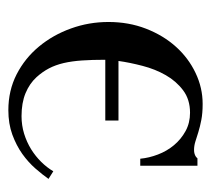

<svg xmlns="http://www.w3.org/2000/svg" viewBox="-43 -457 515 469"><g transform="rotate(90 214.5 -222.5)"><path d="M417 -83.5Q406.7 -68.8 391.6 -51.5Q376.5 -34.2 356 -19.5Q335.4 -4.9 308.8 4.9Q282.2 14.6 249 14.6Q201.2 14.6 161.6 -5.6Q122.1 -25.9 93.8 -60.1Q65.4 -94.2 49.6 -138.2Q33.7 -182.1 33.7 -230Q33.7 -279.3 50 -321.5Q66.4 -363.8 94 -394.5Q121.6 -425.3 158 -442.6Q194.3 -460 233.9 -460Q256.3 -460 272.9 -456.8Q289.6 -453.6 302.7 -449.5Q315.9 -445.3 326.2 -442.1Q336.4 -439 346.2 -439Q351.6 -439 355.5 -440.2Q359.4 -441.4 361.8 -442.9Q364.7 -444.8 366.7 -447.3H384.8V-307.6H367.7Q365.7 -329.1 357.4 -350.8Q349.1 -372.6 334.7 -389.9Q320.3 -407.2 300.3 -418.2Q280.3 -429.2 255.4 -429.2Q223.1 -429.2 200.7 -412.4Q178.2 -395.5 163.6 -369.9Q148.9 -344.2 140.9 -313.2Q132.8 -282.2 128.9 -254.4H274.4V-222.2H126Q126 -189.9 127.7 -165.3Q129.4 -140.6 134 -120.6Q138.7 -100.6 147 -84.7Q155.3 -68.8 168.5 -54.2Q184.1 -37.1 207.8 -27.3Q231.4 -17.6 263.7 -17.6Q286.1 -17.6 306.6 -23.9Q327.1 -30.3 344.5 -41Q361.8 -51.8 375.5 -65.7Q389.2 -79.6 398.4 -95.2Z"/></g></svg>

Font: Doulos SIL Compact
Style: Regular
Weight: 400
Designer: Walt Agee, Victor Gaultney, Peter Martin, Debbi Hosken
Foundry: SIL International
Version: Version 4.110; 2011; Maintenance release ; LnSpcTght